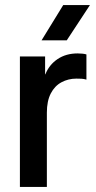

<svg xmlns="http://www.w3.org/2000/svg" viewBox="-20 -742 381 762"><path d="M59 0V-518H159V-447H160Q175 -485 208.5 -507.5Q242 -530 288 -530Q298 -530 307.5 -529Q317 -528 323 -526V-426Q313 -429 303.5 -429.5Q294 -430 283 -430Q251 -430 224 -415.5Q197 -401 181.5 -371Q166 -341 166 -295V0ZM231 -722H337L245 -582H145Z"/></svg>

Font: TikTok Sans 24pt Medium
Style: Regular
Weight: 500
Version: Version 4.000